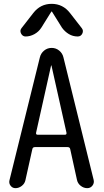

<svg xmlns="http://www.w3.org/2000/svg" viewBox="-20 -980 540 1000"><path d="M246.1 -638.7 168 -289.1Q166 -278.3 175.8 -278.3H318.4Q328.1 -278.3 326.2 -289.1L248 -638.7Q248 -639.6 247.1 -639.6Q246.1 -639.6 246.1 -638.7ZM60.5 0Q44.9 0 35.2 -12.7Q25.4 -25.4 29.3 -41L187.5 -680.7Q192.4 -702.1 209.5 -716.3Q226.6 -730.5 249 -730.5Q271.5 -730.5 288.6 -716.3Q305.7 -702.1 310.5 -680.7L467.8 -43Q471.7 -26.4 461.4 -13.2Q451.2 0 434.6 0Q416 0 400.4 -12.2Q384.8 -24.4 380.9 -43L345.7 -203.1Q343.8 -213.9 332 -213.9H162.1Q150.4 -213.9 148.4 -203.1L112.3 -41Q108.4 -23.4 93.3 -11.7Q78.1 0 60.5 0ZM344.7 -912.1 406.2 -833Q416 -820.3 408.7 -805.2Q401.4 -790 384.8 -790Q359.4 -790 338.4 -802.7Q317.4 -815.4 302.7 -835.9L251 -918.9Q251 -919.9 249 -919.9Q247.1 -919.9 247.1 -918.9L195.3 -835.9Q181.6 -814.5 159.2 -802.2Q136.7 -790 113.3 -790Q97.7 -790 89.8 -805.2Q82 -820.3 91.8 -833L153.3 -912.1Q190.4 -960 249 -960Q307.6 -960 344.7 -912.1Z"/></svg>

Font: Rounded-X Mgen+ 1mn regular
Style: Regular
Weight: 400
Designer: [Source Han Sans]
Ryoko NISHIZUKA  (kana & ideographs); Paul D. Hunt (Latin, Greek & Cyrillic); Wenlong ZHANG  (bopomofo
Version: Version 1.059.20150602